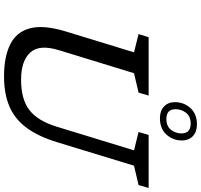

<svg xmlns="http://www.w3.org/2000/svg" viewBox="-42 -944 996 952"><g transform="rotate(90 456.0 -468.0)"><path d="M228.5 -261Q199 -164.5 240.8 -119.5Q282.5 -74.5 375.5 -74.5Q472.5 -74.5 526 -116Q579.5 -157.5 608 -251L725.5 -634.5L634.5 -657L649 -707H912L897.5 -657L801.5 -634.5L686 -256Q657 -160.5 613.8 -102Q570.5 -43.5 508 -16.8Q445.5 10 358.5 10Q261.5 10 199.8 -20.8Q138 -51.5 120.2 -119.2Q102.5 -187 136.5 -298L239.5 -634.5L149 -657L164.5 -707H454L439 -657L343 -634.5ZM597 -946.5Q634 -946.5 655.2 -926Q676.5 -905.5 676.5 -872.5Q676.5 -827.5 647.2 -795.2Q618 -763 566 -763Q529 -763 507.8 -783.5Q486.5 -804 486.5 -837Q486.5 -882 515.8 -914.2Q545 -946.5 597 -946.5ZM570 -795Q606 -795 623.8 -818Q641.5 -841 641.5 -869Q641.5 -915.5 593 -915.5Q557 -915.5 539.2 -892.5Q521.5 -869.5 521.5 -840Q521.5 -795 570 -795Z"/></g></svg>

Font: Newsreader 6pt
Style: Italic
Weight: 400
Italic angle: -17°
Designer: Hugues Gentile
Foundry: Production Type
Version: Version 1.003; ttfautohint (v1.8.3)